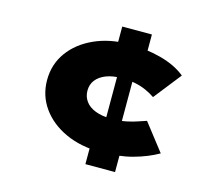

<svg xmlns="http://www.w3.org/2000/svg" viewBox="-102 -834 1062 957"><g transform="rotate(15 429.5 -355.0)"><path d="M469 -78Q370 -78 291 -114Q212 -150 167 -213Q122 -276 122 -356Q122 -437 167 -499.5Q212 -562 291 -598Q370 -634 469 -634Q559 -634 637 -613Q715 -592 765 -551L654 -410Q634 -424 607.5 -436Q581 -448 549.5 -454.5Q518 -461 479 -461Q432 -461 399 -448Q366 -435 348 -412Q330 -389 330 -357Q330 -326 347.5 -302Q365 -278 399 -265Q433 -252 479 -252Q526 -252 559 -259Q592 -266 615.5 -274.5Q639 -283 656 -288L764 -149Q708 -117 636.5 -97.5Q565 -78 469 -78ZM415 0V-108L455 -146V-550L415 -606V-710H568V-605L535 -550V-145L568 -107V0Z"/></g></svg>

Font: Lexend Tera Black
Style: Regular
Weight: 900
Version: Version 1.007